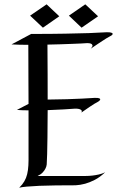

<svg xmlns="http://www.w3.org/2000/svg" viewBox="-20 -855 552 887"><path d="M429.2 -382.8Q424.8 -380.9 416 -375.5Q408.2 -370.6 393.8 -361.1Q379.4 -351.6 356 -335Q359.9 -342.3 355.7 -346.2Q351.6 -350.1 344.7 -351.6Q336.4 -353.5 325.2 -353Q307.6 -351.6 274.7 -349.6Q241.7 -347.7 200.2 -346.2Q200.2 -268.1 199.2 -219Q198.2 -169.9 197.8 -142.6Q196.8 -110.4 195.8 -95.2Q194.8 -85.4 189.9 -76.2Q186 -67.9 177.5 -58.6Q168.9 -49.3 153.8 -42H375Q390.6 -42 406.7 -43.9Q420.4 -45.4 436 -48.8Q451.7 -52.2 465.8 -59.1Q441.4 -36.1 417.5 -23.9Q393.6 -11.7 373.5 -6.3Q350.1 0 329.1 1Q281.2 1 238.8 1.5Q196.3 2 162.1 3.4Q127.9 4.9 103.8 7.1Q79.6 9.3 68.8 12.2Q84 -2.9 92.5 -17.6Q101.1 -32.2 105.5 -50.3Q109.9 -68.4 111.1 -91.1Q112.3 -113.8 111.8 -145V-345.2Q97.7 -345.2 84.2 -345.7Q70.8 -346.2 58.1 -347.2L111.8 -375Q111.8 -401.4 111.6 -430.4Q111.3 -459.5 111.3 -492.7Q111.3 -525.9 111.1 -564.2Q110.8 -602.5 110.8 -647.9Q88.9 -647.9 69.3 -648.4Q49.8 -648.9 33.2 -649.9L124 -698.2Q216.8 -698.2 282.5 -699.5Q348.1 -700.7 391.1 -702.1Q440.9 -704.1 474.1 -706.1Q490.7 -706.1 496.1 -703.4Q501.5 -700.7 500.5 -697.5Q499.5 -694.3 494.6 -690.9Q489.7 -687.5 485.8 -686Q481.9 -684.1 471.2 -677.7Q461.9 -672.4 445.1 -660.9Q428.2 -649.4 398.9 -629.9Q408.7 -640.6 407.2 -645.8Q405.8 -650.9 400.4 -653.3Q394 -655.8 382.8 -655.8Q373.5 -654.8 355 -654.1Q336.4 -653.3 311.8 -652.3Q287.1 -651.4 258.3 -650.4Q229.5 -649.4 199.2 -648.9Q199.7 -570.8 200 -508.8Q200.2 -446.8 200.2 -395Q250 -395.5 289.8 -396.7Q329.6 -397.9 357.9 -399.4Q391.1 -401.4 417 -402.8Q433.1 -403.3 438.5 -400.9Q443.8 -398.4 442.9 -395Q441.9 -391.6 437.3 -387.9Q432.6 -384.3 429.2 -382.8ZM433.1 -779.8 356.9 -727.1 298.3 -782.7 374 -835ZM253.9 -779.8 178.2 -727.1 119.1 -782.7 195.3 -835Z"/></svg>

Font: Quintessential
Style: Regular
Weight: 400
Designer: Astigmatic (AOETI)
Foundry: Astigmatic (AOETI)
Version: Version 1.000